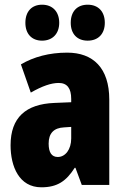

<svg xmlns="http://www.w3.org/2000/svg" viewBox="-20 -787 534 817"><path d="M88 -690C88 -642 116 -614 159 -614C204 -614 232 -644 232 -690C232 -737 204 -767 159 -767C116 -767 88 -739 88 -690ZM281 -690C281 -643 308 -614 353 -614C399 -614 426 -644 426 -690C426 -737 399 -767 353 -767C309 -767 281 -739 281 -690ZM266 -563C190 -563 123 -545 69 -513L111 -393C160 -421 198 -434 230 -434C266 -434 283 -411 283 -366V-352L211 -349C90 -344 25 -287 25 -169C25 -79 61 10 156 10C225 10 262 -17 298 -73H301L328 0H445V-363C445 -498 376 -563 266 -563ZM253 -245 283 -247V-198C283 -151 258 -119 226 -119C200 -119 187 -138 187 -176C187 -220 209 -243 253 -245Z"/></svg>

Font: Noto Sans Thai ExtCond Blk
Style: Regular
Weight: 900
Width: 2
Designer: Monotype Design Team
Foundry: Monotype Imaging Inc.
Version: Version 2.002